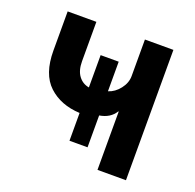

<svg xmlns="http://www.w3.org/2000/svg" viewBox="-104 -672 793 780"><g transform="rotate(20 292.0 -281.5)"><path d="M60.5 -394.5V-563.5H184.6V-393.6Q184.6 -353.5 201.7 -330.6Q218.8 -307.6 247.1 -302.7V-442.4H325.2V-314.5Q353.5 -323.2 374 -349.6Q394.5 -376 394.5 -405.3V-563.5H517.6V0H394.5V-252H392.6Q372.1 -217.8 325.2 -210V-72.3H247.1V-192.4Q164.1 -196.3 112.3 -244.6Q60.5 -293 60.5 -394.5Z"/></g></svg>

Font: Gothic A1
Style: Bold
Weight: 700
Version: Version 2.50